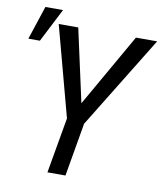

<svg xmlns="http://www.w3.org/2000/svg" viewBox="-86 -851 790 922"><g transform="rotate(10 309.0 -390.0)"><path d="M232.9 -710.9 311 -355 514.2 -710.9H617.7L340.8 -260.3L295.9 0H208L255.4 -271L137.7 -710.9ZM6.3 -616.2 60.5 -780.3H146.5L62.5 -616.2Z"/></g></svg>

Font: Roboto Condensed
Style: Italic
Weight: 400
Italic angle: -12°
Designer: Christian Robertson
Foundry: Google
Version: Version 3.0